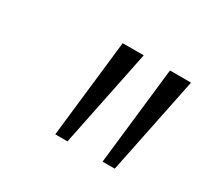

<svg xmlns="http://www.w3.org/2000/svg" viewBox="-71 -798 476 450"><g transform="rotate(30 167.0 -573.0)"><path d="M118 -441 148 -705H205L151 -441ZM246 -441 276 -705H333L279 -441Z"/></g></svg>

Font: Nunito Sans 7pt SemiCondensed ExtraLight
Style: Italic
Weight: 250
Width: 4
Italic angle: -9°
Designer: Vernon Adams
Foundry: Vernon Adams
Version: Version 3.101;gftools[0.9.27]